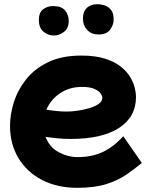

<svg xmlns="http://www.w3.org/2000/svg" viewBox="-20 -819 728 919"><path d="M350 80Q254 80 181.5 42.5Q109 5 68.5 -62Q28 -129 28 -217Q28 -270 46 -328.5Q64 -387 104 -438Q144 -489 209.5 -521Q275 -553 369 -553Q437 -553 483.5 -538Q530 -523 559.5 -499Q589 -475 604.5 -448Q620 -421 625.5 -396.5Q631 -372 631 -356Q631 -259 549.5 -206.5Q468 -154 319 -154Q285 -154 254.5 -157Q224 -160 198 -164Q217 -114 261 -90.5Q305 -67 352 -67Q420 -67 472 -91.5Q524 -116 570 -167L659 -39Q627 -13 587.5 15Q548 43 491 61.5Q434 80 350 80ZM372 -403Q313 -403 268 -373Q223 -343 202 -294Q227 -290 251.5 -287.5Q276 -285 300 -285Q322 -285 350.5 -289Q379 -293 406.5 -301Q434 -309 452 -321.5Q470 -334 470 -351Q470 -359 462 -371Q454 -383 433 -393Q412 -403 372 -403ZM451 -654Q418 -654 397.5 -675.5Q377 -697 377 -731Q377 -763 395.5 -781Q414 -799 448 -799Q460 -799 478 -794Q496 -789 510 -773.5Q524 -758 524 -725Q524 -701 507.5 -677.5Q491 -654 451 -654ZM166 -724Q166 -759 186.5 -774.5Q207 -790 234 -790Q274 -790 291.5 -769Q309 -748 309 -719Q309 -684 286.5 -666.5Q264 -649 237.5 -649Q211 -649 188.5 -667Q166 -685 166 -724Z"/></svg>

Font: Mochiy Pop One
Style: Regular
Weight: 400
Designer: FONTDASU
Foundry: FONTDASU / Google Inc. / Adobe
Version: Version 2.000